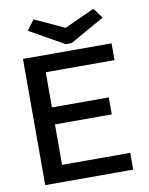

<svg xmlns="http://www.w3.org/2000/svg" viewBox="-89 -870 728 935"><g transform="rotate(-10 275.0 -402.5)"><path d="M58 0V-624H496V-541H156V-367H437V-283H156V-83H493V0ZM438 -805 475 -755 305 -659H275L105 -755L142 -805L289 -737Z"/></g></svg>

Font: Inconsolata SemiExpanded SemiBold
Style: Regular
Weight: 600
Width: 6
Monospace: yes
Designer: Raph Levien, Cyreal, Brenton Simpson
Foundry: Raph Levien, Cyreal, Google
Version: Version 3.001; ttfautohint (v1.8.2.53-6de2)